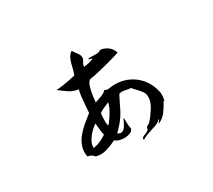

<svg xmlns="http://www.w3.org/2000/svg" viewBox="-127 -877 1254 1131"><g transform="rotate(-30 500.0 -311.0)"><path d="M787 -165Q787 -154 786.5 -143Q786 -132 781 -114Q779 -115 779 -116.5Q779 -118 777 -118Q761 -87 740.5 -59Q720 -31 687 -16Q689 -24 694 -28.5Q699 -33 700 -41Q684 -24 660.5 -15.5Q637 -7 611.5 0.5Q586 8 564 22Q565 18 562 18Q559 18 559 18Q564 4 580 -0.5Q596 -5 609 -16Q612 -18 612.5 -24Q613 -30 615 -33Q620 -39 627.5 -42Q635 -45 640 -50Q664 -76 687 -112.5Q710 -149 711 -178Q713 -204 700.5 -221Q688 -238 672 -255Q666 -261 660.5 -267Q655 -273 649 -280Q642 -280 634.5 -281.5Q627 -283 620 -284Q607 -287 594.5 -288Q582 -289 572 -284Q550 -242 531.5 -203Q513 -164 481 -127Q474 -118 462 -106Q450 -94 445 -89Q457 -80 468.5 -81Q480 -82 488 -90Q496 -98 504 -112Q512 -126 517.5 -138Q523 -150 523 -150Q525 -142 525 -134Q525 -126 525 -117Q525 -107 526 -96Q527 -85 530 -74Q526 -59 510.5 -52Q495 -45 475.5 -44Q456 -43 437.5 -48Q419 -53 409 -63Q373 -45 337.5 -35Q302 -25 267 -35Q254 -55 225 -59Q218 -96 228.5 -127Q239 -158 260 -184Q281 -210 306 -231Q331 -252 353 -269Q359 -274 362 -276Q363 -290 365 -319.5Q367 -349 370.5 -379.5Q374 -410 379 -427Q345 -431 316.5 -450Q288 -469 264 -489Q284 -490 309 -493.5Q334 -497 358 -502Q382 -507 397 -511Q406 -534 411.5 -560Q417 -586 426.5 -609Q436 -632 455 -644Q458 -640 461.5 -635.5Q465 -631 468 -626Q477 -615 484.5 -603Q492 -591 491 -576Q491 -570 488 -565Q485 -560 482 -555Q478 -548 475 -541.5Q472 -535 473 -526Q492 -528 508 -532Q524 -536 538 -542Q535 -547 527 -548Q519 -549 515 -553Q520 -556 529 -556.5Q538 -557 549 -556Q564 -555 579 -556Q594 -557 604 -566Q667 -556 685 -500Q646 -487 594.5 -473.5Q543 -460 500 -451Q490 -449 478 -447.5Q466 -446 460 -440Q449 -428 442 -403Q435 -378 431.5 -351.5Q428 -325 427 -310Q444 -316 470 -325Q496 -334 507 -349Q517 -341 528 -341.5Q539 -342 551 -344Q556 -344 560.5 -345Q565 -346 570 -346Q617 -347 655 -332Q693 -317 721 -291Q774 -242 787 -165ZM374 -122Q369 -139 367 -162Q365 -185 363 -204Q357 -200 343 -188.5Q329 -177 314.5 -160Q300 -143 290.5 -123.5Q281 -104 282 -84Q311 -88 334 -99Q357 -110 374 -122ZM490 -275Q479 -269 456 -259.5Q433 -250 421 -239Q420 -226 418.5 -200.5Q417 -175 422 -155Q432 -164 447 -185.5Q462 -207 475 -232Q488 -257 490 -275Z"/></g></svg>

Font: Yuji Syuku
Style: Regular
Weight: 400
Designer: Kataoka Yuji
Foundry: Kinuta Font Factory
Version: Version 3.002